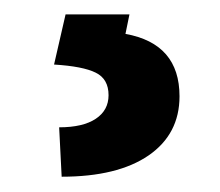

<svg xmlns="http://www.w3.org/2000/svg" viewBox="-20 -21 298 260"><path d="M155.3 -1.5 149.9 24.9Q223.1 38.1 223.1 109.4Q223.1 160.6 181.2 189.5Q139.2 218.3 63.5 218.3L60.1 151.4Q92.3 151.4 109.6 139.9Q127 128.4 127 107.9Q127 85.9 109.6 77.4Q92.3 68.8 53.2 66.4L68.8 -1.5Z"/></svg>

Font: RobotoDraft Medium
Style: Regular
Weight: 500
Version: Version 2.001152; 2014